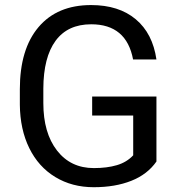

<svg xmlns="http://www.w3.org/2000/svg" viewBox="-20 -741 721 770"><path d="M607.4 -93.3Q571.3 -41.5 506.6 -15.9Q441.9 9.8 356 9.8Q269 9.8 201.7 -31Q134.3 -71.8 97.4 -147Q60.5 -222.2 59.6 -321.3V-383.3Q59.6 -543.9 134.5 -632.3Q209.5 -720.7 345.2 -720.7Q456.5 -720.7 524.4 -663.8Q592.3 -606.9 607.4 -502.4H513.7Q487.3 -643.6 345.7 -643.6Q251.5 -643.6 202.9 -577.4Q154.3 -511.2 153.8 -385.7V-327.6Q153.8 -208 208.5 -137.5Q263.2 -66.9 356.4 -66.9Q409.2 -66.9 448.7 -78.6Q488.3 -90.3 514.2 -118.2V-277.8H349.6V-354H607.4Z"/></svg>

Font: Roboto-o
Style: o-Regular
Weight: 400
Designer: Google
Version: Version 2.134; 2016; ttfautohint (v1.6)